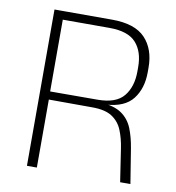

<svg xmlns="http://www.w3.org/2000/svg" viewBox="-74 -706 710 773"><g transform="rotate(10 280.5 -319.5)"><path d="M468 0 447.5 -135Q441.5 -175.5 428.2 -207.8Q415 -240 386.5 -258.8Q358 -277.5 305.5 -277.5L114 -278V-311L321 -311.5Q396 -311.5 427.5 -350Q459 -388.5 459 -451.5V-469.5Q459 -532.5 426.5 -568.5Q394 -604.5 318 -604.5H111V-639H322.5Q416 -639 458.2 -594.5Q500.5 -550 500.5 -474.5V-455.5Q500.5 -389 467 -345.8Q433.5 -302.5 356.5 -298L355.5 -295L336.5 -302.5Q391.5 -299 421.5 -278Q451.5 -257 465.8 -222Q480 -187 487.5 -140L510 0ZM87 0V-639H127V-301.5L127.5 -285.5V0Z"/></g></svg>

Font: Anek Gurmukhi Medium ExtraLight
Style: Regular
Weight: 250
Version: Version 1.003